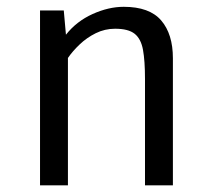

<svg xmlns="http://www.w3.org/2000/svg" viewBox="-20 -558 640 578"><path d="M100.5 0V-526.5H172L178.5 -453.5Q210.5 -494 258.8 -515.8Q307 -537.5 352.5 -537.5Q430 -537.5 465.2 -496.5Q500.5 -455.5 500.5 -382.5V0H416.5V-320.5Q416.5 -374.5 410.5 -407.8Q404.5 -441 385.5 -456.2Q366.5 -471.5 326.5 -471.5Q295.5 -471.5 268.2 -458Q241 -444.5 219.8 -424.2Q198.5 -404 184.5 -383.5V0Z"/></svg>

Font: Fira Code Light
Style: Regular
Weight: 400
Monospace: yes
Version: Version 5.002